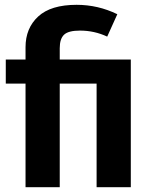

<svg xmlns="http://www.w3.org/2000/svg" viewBox="-20 -777 631 797"><path d="M298 -757Q387 -757 467 -718L425 -625Q372 -650 312 -650Q264 -650 246 -633Q228 -616 228 -577V-530H523V0H381V-430H228V0H86V-430H4V-530H86V-581Q86 -660 138.5 -708.5Q191 -757 298 -757Z"/></svg>

Font: FiraGO SemiBold
Style: Regular
Weight: 600
Designer: bBox Type
Foundry: bBox Type GmbH
Version: Version 1.001;PS 001.001;hotconv 1.0.88;makeotf.lib2.5.64775